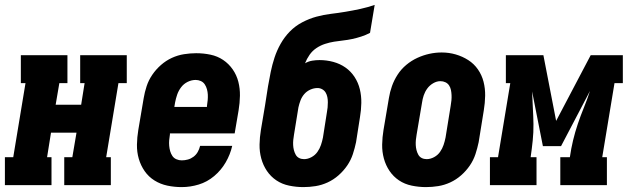

<svg xmlns="http://www.w3.org/2000/svg" viewBox="-31 -755 2560 783"><path d="M-11 0V-114H23L73 -416H54V-530H244V-416H211L196 -328H300L314 -416H296V-530H486V-416H452L402 -114H421V0H231V-114H264L281 -214H177L161 -114H179V0Z M710 8Q680 8 651.5 2Q623 -4 599 -19Q575 -34 559 -57Q543 -80 535 -107.5Q527 -135 527.5 -165Q528 -195 533 -225L555 -355Q559 -379 567 -403.5Q575 -428 590 -450Q605 -472 625.5 -490Q646 -508 670 -519Q694 -530 719.5 -534Q745 -538 769 -538Q799 -538 827.5 -532Q856 -526 879 -510.5Q902 -495 918 -472Q934 -449 941 -421.5Q948 -394 947.5 -364.5Q947 -335 942 -305L926 -211H662V-207Q660 -195 659 -183.5Q658 -172 659 -160.5Q660 -149 663 -138.5Q666 -128 672 -119Q678 -110 688.5 -105.5Q699 -101 710 -101Q723 -101 735.5 -104.5Q748 -108 758.5 -116Q769 -124 775.5 -135.5Q782 -147 785 -160H916Q908 -125 889.5 -93Q871 -61 842.5 -37Q814 -13 779.5 -2.5Q745 8 710 8ZM680 -319H813V-323Q815 -335 816 -346.5Q817 -358 816.5 -369Q816 -380 813 -391Q810 -402 804 -411Q798 -420 788 -424.5Q778 -429 767 -429Q750 -429 734 -421Q718 -413 707.5 -399Q697 -385 691.5 -369Q686 -353 683 -337Z M1206 8Q1177 8 1148 2Q1119 -4 1096 -19.5Q1073 -35 1057.5 -58Q1042 -81 1034.5 -108.5Q1027 -136 1027.5 -165.5Q1028 -195 1033 -225L1050 -326Q1053 -345 1056 -364.5Q1059 -384 1062 -403Q1067 -432 1073 -461.5Q1079 -491 1088.5 -520Q1098 -549 1113.5 -576.5Q1129 -604 1151 -626.5Q1173 -649 1201.5 -664Q1230 -679 1259.5 -687Q1289 -695 1318.5 -698.5Q1348 -702 1378 -707Q1408 -712 1438 -718.5Q1468 -725 1497 -735L1478 -621Q1461 -612 1442.5 -606Q1424 -600 1405.5 -596Q1387 -592 1368.5 -590Q1350 -588 1331.5 -585Q1313 -582 1294.5 -576Q1276 -570 1259.5 -559Q1243 -548 1231.5 -531.5Q1220 -515 1213 -497Q1227 -505 1242 -507.5Q1257 -510 1272 -510Q1301 -510 1328.5 -502.5Q1356 -495 1378 -479.5Q1400 -464 1415 -441Q1430 -418 1436.5 -391Q1443 -364 1442.5 -335Q1442 -306 1437 -277L1421 -175Q1416 -151 1408 -126.5Q1400 -102 1385 -80Q1370 -58 1349.5 -40Q1329 -22 1305 -11Q1281 0 1256 4Q1231 8 1206 8ZM1209 -106Q1224 -106 1239 -114Q1254 -122 1263.5 -135.5Q1273 -149 1278 -164Q1283 -179 1286 -194L1302 -296Q1304 -306 1305 -316.5Q1306 -327 1306 -338Q1306 -349 1304 -359Q1302 -369 1297 -377.5Q1292 -386 1283 -391Q1274 -396 1264 -396Q1249 -396 1234.5 -389.5Q1220 -383 1210 -371.5Q1200 -360 1194.5 -345.5Q1189 -331 1186 -317L1168 -206Q1166 -195 1165 -184.5Q1164 -174 1164.5 -163.5Q1165 -153 1167.5 -143Q1170 -133 1175 -124Q1180 -115 1189 -110.5Q1198 -106 1209 -106Z M1706 8Q1677 8 1648 2Q1619 -4 1596 -19.5Q1573 -35 1557.5 -58Q1542 -81 1534.5 -108.5Q1527 -136 1527.5 -165.5Q1528 -195 1533 -225L1555 -355Q1559 -380 1567.5 -404Q1576 -428 1590.5 -450.5Q1605 -473 1626 -490.5Q1647 -508 1671 -519Q1695 -530 1720 -535.5Q1745 -541 1770 -541Q1800 -541 1827.5 -533Q1855 -525 1878.5 -510Q1902 -495 1918 -472Q1934 -449 1941 -421.5Q1948 -394 1947.5 -364.5Q1947 -335 1942 -305L1921 -175Q1916 -151 1908 -126.5Q1900 -102 1885 -80Q1870 -58 1849.5 -40Q1829 -22 1805 -11Q1781 0 1756 4Q1731 8 1706 8ZM1709 -106Q1724 -106 1739 -114Q1754 -122 1763.5 -135.5Q1773 -149 1778 -164Q1783 -179 1786 -194L1807 -324Q1809 -335 1810 -346Q1811 -357 1810.5 -367.5Q1810 -378 1808 -388Q1806 -398 1800.5 -406.5Q1795 -415 1785.5 -419.5Q1776 -424 1765 -424Q1750 -424 1735.5 -415.5Q1721 -407 1711.5 -394Q1702 -381 1697 -366Q1692 -351 1690 -336L1668 -206Q1666 -195 1665 -184.5Q1664 -174 1664.5 -163.5Q1665 -153 1667.5 -143Q1670 -133 1675 -124Q1680 -115 1689 -110.5Q1698 -106 1709 -106Z M1967 0V-114H2000L2050 -416H2032V-530H2185L2237 -262L2378 -530H2509V-416H2475L2425 -114H2444V0H2254V-114H2293Q2298 -149 2306 -182.5Q2314 -216 2325.5 -250Q2337 -284 2350.5 -317Q2364 -350 2375 -384L2257 -159H2183L2139 -382Q2140 -349 2142 -315.5Q2144 -282 2144.5 -249Q2145 -216 2141.5 -182Q2138 -148 2133 -114H2157V0Z"/></svg>

Font: Iosevka Curly Slab HvObl
Style: Regular
Weight: 900
Italic angle: -9°
Monospace: yes
Designer: Belleve Invis
Foundry: Belleve Invis
Version: Version 11.1.0; ttfautohint (v1.8.3)